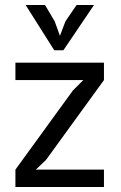

<svg xmlns="http://www.w3.org/2000/svg" viewBox="-20 -752 487 772"><path d="M42 -70 273 -388 315 -430H42V-500H398V-430L165 -109L124 -70H398V0H42ZM235 -550H198L83 -732H161L200 -666L221 -608L243 -666L288 -732H358Z"/></svg>

Font: PTSans
Style: Regular
Weight: 400
Designer: A.Korolkova, O.Umpeleva, V.Yefimov
Foundry: ParaType Ltd
Version: Version 2.003W OFL